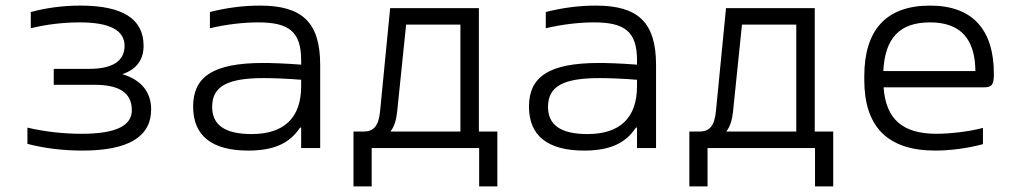

<svg xmlns="http://www.w3.org/2000/svg" viewBox="-20 -529 3640 686"><path d="M299 -283H172V-226H318C407 -226 451 -197 451 -135C451 -79 392 -51 272 -51C208 -51 142 -58 78 -73V-15C139 1 206 9 275 9C438 9 520 -40 520 -138C520 -201 484 -244 417 -264C468 -281 493 -316 493 -365C493 -462 418 -509 267 -509C205 -509 145 -501 90 -486V-428C146 -442 207 -449 265 -449C372 -449 425 -421 425 -365C425 -311 382 -283 299 -283Z M909 -509C848 -509 788 -501 730 -486V-428C788 -442 850 -449 902 -449C1010 -449 1056 -418 1056 -314V-298C992 -303 945 -304 920 -304C742 -304 670 -255 670 -148C670 -44 737 9 867 9C959 9 1015 -17 1052 -73H1056V0H1124V-297C1124 -449 1060 -509 909 -509ZM738 -147C738 -221 793 -250 923 -250C954 -250 1008 -248 1056 -244V-221C1056 -107 994 -50 879 -50C780 -50 738 -85 738 -147Z M1279 -59H1243V137H1308V0H1692V137H1757V-59H1691V-500H1374L1338 -132C1333 -79 1315 -59 1279 -59ZM1375 -59C1389 -77 1396 -101 1399 -130L1431 -441H1625V-59Z M2109 -509C2048 -509 1988 -501 1930 -486V-428C1988 -442 2050 -449 2102 -449C2210 -449 2256 -418 2256 -314V-298C2192 -303 2145 -304 2120 -304C1942 -304 1870 -255 1870 -148C1870 -44 1937 9 2067 9C2159 9 2215 -17 2252 -73H2256V0H2324V-297C2324 -449 2260 -509 2109 -509ZM1938 -147C1938 -221 1993 -250 2123 -250C2154 -250 2208 -248 2256 -244V-221C2256 -107 2194 -50 2079 -50C1980 -50 1938 -85 1938 -147Z M2479 -59H2443V137H2508V0H2892V137H2957V-59H2891V-500H2574L2538 -132C2533 -79 2515 -59 2479 -59ZM2575 -59C2589 -77 2596 -101 2599 -130L2631 -441H2825V-59Z M3531 -265C3531 -422 3456 -509 3303 -509C3146 -509 3068 -422 3068 -256V-244C3068 -77 3150 9 3322 9C3374 9 3437 1 3492 -14V-72C3444 -59 3374 -51 3326 -51C3204 -51 3145 -104 3137 -217H3497C3526 -217 3531 -230 3531 -265ZM3136 -275C3142 -393 3194 -449 3303 -449C3413 -449 3464 -389 3465 -275Z"/></svg>

Font: LT Wave Mono Light
Style: Regular
Weight: 300
Designer: Daniel Lyons
Version: Version 2.5 (Glyphs App)